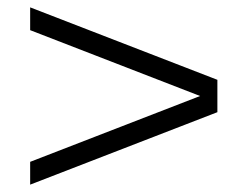

<svg xmlns="http://www.w3.org/2000/svg" viewBox="-20 -515 655 522"><path d="M571 -210V-298L62 -495V-433L524 -254L62 -75V-13Z"/></svg>

Font: Chivo Light
Style: Regular
Weight: 300
Designer: Hector Gatti
Foundry: Omnibus-Type
Version: Version 1.003;PS 001.003;hotconv 1.0.70;makeotf.lib2.5.58329